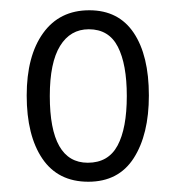

<svg xmlns="http://www.w3.org/2000/svg" viewBox="-20 -743 343 374"><path d="M270 -557Q270 -481 240.5 -435Q211 -389 152 -389Q93 -389 62.5 -434Q32 -479 32 -557Q32 -634 64 -678.5Q96 -723 154 -723Q211 -723 240.5 -679Q270 -635 270 -557ZM77 -556Q77 -426 151 -426Q191 -426 209 -459.5Q227 -493 227 -556Q227 -618 209.5 -652Q192 -686 153 -686Q117 -686 97 -653.5Q77 -621 77 -556Z"/></svg>

Font: Noto Sans ExtraCondensed Light
Style: Regular
Weight: 300
Width: 2
Designer: Monotype Design Team
Foundry: Monotype Imaging Inc.
Version: Version 2.013; ttfautohint (v1.8.4.7-5d5b)